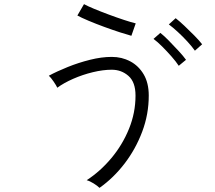

<svg xmlns="http://www.w3.org/2000/svg" viewBox="-20 -845 1040 928"><path d="M461 63Q451 53 432.5 41.5Q414 30 399 26Q465 -17 518.5 -81Q572 -145 603.5 -222.5Q635 -300 635 -383Q635 -448 601 -478Q567 -508 520 -508Q478 -508 428.5 -496Q379 -484 333.5 -464Q288 -444 257 -421Q252 -432 239 -451Q226 -470 216 -479Q255 -500 307 -521Q359 -542 415 -556Q471 -570 520 -570Q569 -570 609.5 -548.5Q650 -527 674.5 -485.5Q699 -444 699 -383Q699 -293 667.5 -209Q636 -125 582.5 -55Q529 15 461 63ZM615 -672Q596 -677 560.5 -688.5Q525 -700 484 -715Q443 -730 407.5 -745Q372 -760 354 -770L386 -825Q402 -816 434.5 -802.5Q467 -789 506 -774.5Q545 -760 580 -748.5Q615 -737 636 -732ZM922 -600Q908 -620 885.5 -644.5Q863 -669 839 -691Q815 -713 796 -727L829 -757Q846 -744 871 -720.5Q896 -697 920 -672.5Q944 -648 957 -631ZM844 -527Q831 -547 809 -572Q787 -597 764 -620Q741 -643 722 -657L755 -686Q772 -673 796 -648.5Q820 -624 843.5 -598.5Q867 -573 879 -556Z"/></svg>

Font: Zen Kaku Gothic New
Style: Regular
Weight: 400
Designer: Yoshimichi Ohira
Foundry: Positype
Version: Version 1.001